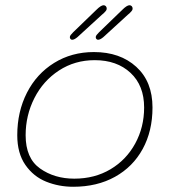

<svg xmlns="http://www.w3.org/2000/svg" viewBox="-20 -714 645 734"><path d="M46 -197Q46 -287 83 -359.5Q120 -432 187 -473.5Q254 -515 339 -515Q439 -515 501 -458.5Q563 -402 563 -303Q563 -213 525.5 -144.5Q488 -76 419.5 -38Q351 0 260 0Q205 0 156.5 -19.5Q108 -39 77 -83.5Q46 -128 46 -197ZM531 -303Q531 -387 479 -435.5Q427 -484 342 -484Q266 -484 205.5 -444.5Q145 -405 111.5 -339Q78 -273 78 -197Q78 -109 133 -70Q188 -31 264 -31Q342 -31 402.5 -67Q463 -103 497 -165.5Q531 -228 531 -303ZM247 -572Q247 -576 250.5 -580.5Q254 -585 260 -591L348 -676Q366 -694 376 -694Q381 -694 384.5 -690.5Q388 -687 388 -681Q388 -676 384 -671.5Q380 -667 376.5 -663.5Q373 -660 370 -658L276 -572Q264 -562 256 -562Q252 -562 249.5 -565Q247 -568 247 -572ZM346 -572Q346 -576 349.5 -580.5Q353 -585 359 -591L447 -676Q465 -694 475 -694Q480 -694 483.5 -690.5Q487 -687 487 -681Q487 -676 483 -671.5Q479 -667 475.5 -663.5Q472 -660 469 -658L375 -572Q363 -562 355 -562Q351 -562 348.5 -565Q346 -568 346 -572Z"/></svg>

Font: Mali ExtraLight
Style: Italic
Weight: 275
Italic angle: -10°
Version: Version 1.000; ttfautohint (v1.6)